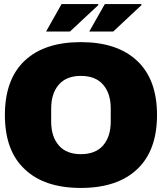

<svg xmlns="http://www.w3.org/2000/svg" viewBox="-20 -906 791 938"><path d="M460.9 -881.8 321.8 -752H205.1L280.8 -886.2H459ZM671.9 -881.8 533.2 -752H416L492.2 -886.2H669.9ZM747.1 -344.2Q747.1 -170.4 649.9 -79.1Q552.7 12.2 375 12.2Q196.8 12.2 101.1 -79.1Q3.9 -168.9 3.9 -344.2Q3.9 -518.6 101.1 -609.9Q197.3 -700.2 375 -700.2Q552.7 -700.2 649.9 -608.9Q747.1 -517.6 747.1 -344.2ZM375 -535.2Q304.2 -535.2 267.1 -492.2Q230 -449.2 230 -376V-312Q230 -238.8 267.1 -195.8Q304.2 -152.8 375 -152.8Q446.8 -152.8 483.9 -195.8Q521 -238.8 521 -312V-376Q521 -449.2 483.9 -492.2Q446.8 -535.2 375 -535.2Z"/></svg>

Font: Archivo-RBTV
Style: Regular
Weight: 500
Designer: Hector Gatti
Foundry: Hector Gatti
Version: ""